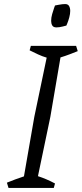

<svg xmlns="http://www.w3.org/2000/svg" viewBox="-20 -926 403 946"><path d="M22 0 14 -26Q34 -34 55 -42Q76 -50 98 -57L149 -350L210 -642Q189 -648 167.5 -658Q146 -668 126 -678L132 -700H355L363 -674Q343 -666 322 -658Q301 -650 278 -643L228 -350L167 -58Q210 -44 251 -22L245 0ZM258 -791Q243 -791 237.5 -800.5Q232 -810 232 -823Q232 -839 237 -856.5Q242 -874 246.5 -886.5Q251 -899 251 -899Q251 -899 269.5 -902.5Q288 -906 301 -906Q315 -906 320.5 -896Q326 -886 326 -872Q326 -858 321.5 -841Q317 -824 312 -812Q307 -800 307 -800Q307 -800 289.5 -795.5Q272 -791 258 -791Z"/></svg>

Font: Mate
Style: Italic
Weight: 400
Italic angle: -10.8°
Designer: Eduardo Rodriguez Tunni
Foundry: Eduardo Rodriguez Tunni
Version: Version 1.003; ttfautohint (v1.8.4.7-5d5b);gftools[0.9.24]